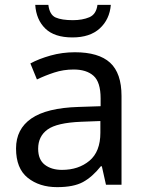

<svg xmlns="http://www.w3.org/2000/svg" viewBox="-20 -760 601 790"><path d="M288 -545Q386 -545 433 -502Q480 -459 480 -365V0H416L399 -76H395Q360 -32 321.5 -11Q283 10 215 10Q142 10 94 -28.5Q46 -67 46 -149Q46 -229 109 -272.5Q172 -316 303 -320L394 -323V-355Q394 -422 365 -448Q336 -474 283 -474Q241 -474 203 -461.5Q165 -449 132 -433L105 -499Q140 -518 188 -531.5Q236 -545 288 -545ZM314 -259Q214 -255 175.5 -227Q137 -199 137 -148Q137 -103 164.5 -82Q192 -61 235 -61Q303 -61 348 -98.5Q393 -136 393 -214V-262ZM436 -740Q431 -680 390.5 -643Q350 -606 278 -606Q204 -606 166.5 -642.5Q129 -679 125 -740H179Q184 -699 209 -688Q234 -677 280 -677Q319 -677 347.5 -689Q376 -701 381 -740Z"/></svg>

Font: Noto Sans Hatran
Style: Regular
Weight: 400
Designer: Monotype Design Team
Foundry: Monotype Imaging Inc.
Version: Version 2.001; ttfautohint (v1.8.4.7-5d5b)